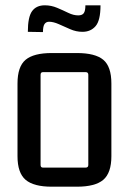

<svg xmlns="http://www.w3.org/2000/svg" viewBox="-20 -697 486 724"><path d="M303 -425H142Q133 -425 133 -415V-75Q133 -65 142 -65H303Q313 -65 313 -75V-415Q313 -425 303 -425ZM46 -108V-382Q46 -446 76.5 -471.5Q107 -497 175 -497H270Q339 -497 369.5 -471.5Q400 -446 400 -382V-108Q400 -45 369.5 -19Q339 7 270 7H175Q107 7 76.5 -19Q46 -45 46 -108ZM142 -576 85 -577Q85 -633 101 -655Q117 -677 149 -677Q173 -677 195.5 -667.5Q218 -658 237.5 -648.5Q257 -639 275 -639Q290 -639 296 -647.5Q302 -656 302 -677H359Q359 -620 340.5 -598.5Q322 -577 291 -577Q267 -577 244.5 -587Q222 -597 201.5 -606Q181 -615 165 -615Q154 -615 148 -606.5Q142 -598 142 -576Z"/></svg>

Font: Gemunu Libre ExtraLight Medium
Style: Regular
Weight: 500
Version: Version 1.100